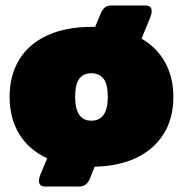

<svg xmlns="http://www.w3.org/2000/svg" viewBox="-20 -593 667 700"><path d="M122 66Q122 57 127 44L152 -16Q85 -47 50 -104.5Q15 -162 15 -240Q15 -318 50 -375.5Q85 -433 152.5 -464Q220 -495 313 -495H327L348 -546Q354 -559 363 -566Q372 -573 387 -573H511Q533 -573 533 -552Q533 -543 528 -530L496 -452Q552 -420 582 -365.5Q612 -311 612 -240Q612 -125 536.5 -57Q461 11 325 15L307 60Q301 73 292 80Q283 87 268 87H144Q122 87 122 66ZM373 -240Q373 -286 357.5 -306Q342 -326 313 -326Q284 -326 269 -306Q254 -286 254 -240Q254 -153 313 -153Q373 -153 373 -240Z"/></svg>

Font: Mitr
Style: Bold
Weight: 700
Designer: Thanarat Vachiruckul
Foundry: Cadson Demak
Version: Version 1.002